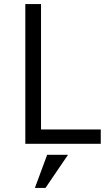

<svg xmlns="http://www.w3.org/2000/svg" viewBox="-20 -710 549 948"><path d="M105 0H477.5V-70.8H182.6V-689.9H105ZM152.3 217.8H204.6L315.9 54.2H212.9Z"/></svg>

Font: HK Grotesk
Style: Regular
Weight: 400
Designer: Alfredo Marco Pradil and Stefan Peev
Foundry: Hanken Design Co.
Version: Version 1.045;PS 001.045;hotconv 1.0.88;makeotf.lib2.5.64775